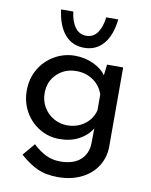

<svg xmlns="http://www.w3.org/2000/svg" viewBox="-93 -724 786 998"><g transform="rotate(10 299.5 -224.5)"><path d="M517.6 -414.1V2.9Q517.6 59.6 488.8 106Q460 152.3 406.2 179.2Q352.5 206.1 281.2 206.1Q217.8 206.1 172.4 185.1Q127 164.1 81.1 123L135.7 58.6Q169.9 90.8 204.1 107.4Q238.3 124 279.3 124Q348.6 124 385.7 90.8Q422.9 57.6 423.8 2L424.8 -76.2Q401.4 -37.1 357.4 -13.7Q313.5 9.8 254.9 9.8Q198.2 9.8 149.9 -19Q101.6 -47.9 73.2 -98.1Q44.9 -148.4 44.9 -209Q44.9 -272.5 74.2 -322.8Q103.5 -373 153.8 -401.9Q204.1 -430.7 260.7 -430.7Q313.5 -430.7 358.9 -409.7Q404.3 -388.7 425.8 -356.4L432.6 -414.1ZM424.8 -171.9V-253.9Q411.1 -298.8 372.1 -326.2Q333 -353.5 282.2 -353.5Q221.7 -353.5 180.2 -314Q138.7 -274.4 138.7 -211.9Q138.7 -171.9 157.7 -139.2Q176.8 -106.4 210 -86.9Q243.2 -67.4 282.2 -67.4Q335 -67.4 374 -96.2Q413.1 -125 424.8 -171.9ZM147.5 -655.3H211.9Q217.8 -604.5 240.2 -573.7Q262.7 -543 299.8 -543Q336.9 -543 358.4 -573.7Q379.9 -604.5 385.7 -655.3H449.2Q439.5 -569.3 400.4 -524.4Q361.3 -479.5 299.8 -479.5Q236.3 -479.5 197.3 -524.9Q158.2 -570.3 147.5 -655.3Z"/></g></svg>

Font: Josefin Sans CFJ
Style: Regular
Weight: 400
Designer: Santiago Orozco
Foundry: Typemade
Version: Version 2.000